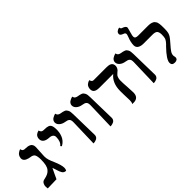

<svg xmlns="http://www.w3.org/2000/svg" viewBox="50 -1505 2271 2271"><g transform="rotate(-45 1186.0 -369.0)"><path d="M248 -296.9Q248 -265.1 257.1 -235.8Q266.1 -206.5 283.2 -168.9Q321.8 -80.6 321.8 -32.2Q321.8 -10.3 311 5.9Q293.9 5.9 281.7 -1Q269.5 -7.8 261.5 -21.7Q253.4 -35.6 248.8 -47.4Q244.1 -59.1 238.3 -79.1Q232.4 -99.1 229 -107.9Q224.6 -121.1 220.2 -132.8Q208 -107.9 186.5 -62.3Q165 -16.6 159.2 -3.9L9.8 0Q9.8 -6.8 8.8 -8.8Q6.8 -24.4 6.8 -33.2Q6.8 -43 7.8 -49.8Q17.6 -92.8 46.9 -102.1Q48.8 -102.5 53 -103.5Q57.1 -104.5 59.1 -105Q96.2 -112.3 120.4 -124Q144.5 -135.7 162.1 -157.5Q179.7 -179.2 187.3 -213.1Q194.8 -247.1 194.8 -296.9Q194.8 -324.7 191.4 -344.2Q188 -363.8 182.9 -375Q177.7 -386.2 168 -393.1Q158.2 -399.9 149.2 -402.6Q140.1 -405.3 125 -407.2Q112.8 -408.7 101.1 -411.9Q89.4 -415 72.5 -422.1Q55.7 -429.2 45.4 -442.9Q35.2 -456.5 35.2 -475.1Q35.2 -480 37.1 -485.8Q39.1 -502.4 47.1 -516.1Q55.2 -529.8 65.2 -537.4Q75.2 -544.9 84.7 -550.3Q94.2 -555.7 100.6 -557.6L106.9 -559.1Q109.4 -545.4 114.7 -537.1Q120.1 -528.8 128.7 -525.6Q137.2 -522.5 142.8 -521.7Q148.4 -521 158.2 -521Q178.2 -521 193.8 -518.1Q209.5 -515.1 224.6 -507.6Q239.7 -500 247.8 -484.6Q255.9 -469.2 255.9 -446.8Q255.9 -427.7 252 -372.1Q248 -316.4 248 -296.9Z M481 -234.9 467.8 -250Q510.7 -282.2 510.7 -360.8Q510.7 -383.8 493.4 -397.5Q476.1 -411.1 445.8 -412.1Q398.9 -414.6 374 -433.3Q349.1 -452.1 349.1 -485.8Q349.1 -504.9 356.2 -519.5Q363.3 -534.2 373.3 -541.7Q383.3 -549.3 393.6 -554Q403.8 -558.6 411.1 -559.6L418 -561Q419.4 -550.3 424.1 -542.5Q428.7 -534.7 433.6 -530.8Q438.5 -526.9 446.5 -524.9Q454.6 -522.9 460.2 -522.5Q465.8 -522 475.1 -522Q517.1 -522 538.1 -513.2Q559.1 -504.4 568.1 -481.2Q577.1 -458 577.1 -411.1Q577.1 -392.6 573.5 -371.8Q569.8 -351.1 560.5 -324.7Q551.3 -298.3 530.8 -274.4Q510.3 -250.5 481 -234.9Z M768.6 5.9 778.3 -335.9Q778.8 -356.9 775.1 -370.6Q771.5 -384.3 762.5 -392.1Q753.4 -399.9 742.7 -403.6Q731.9 -407.2 713.4 -410.2Q670.9 -417 644.8 -439.7Q618.7 -462.4 618.7 -493.2Q618.7 -508.8 626.7 -521.7Q634.8 -534.7 646.2 -542Q657.7 -549.3 669.4 -554.4Q681.2 -559.6 689.5 -561.5L697.3 -563Q698.7 -553.2 703.1 -545.7Q707.5 -538.1 711.7 -534.2Q715.8 -530.3 724.4 -526.9Q732.9 -523.4 735.8 -522.7Q738.8 -522 747.6 -520Q765.6 -517.1 775.9 -514.6Q786.1 -512.2 798.8 -507.3Q811.5 -502.4 818.4 -494.9Q825.2 -487.3 831.5 -475.6Q837.9 -463.9 840.6 -446.5Q843.3 -429.2 843.3 -405.8Q844.2 -354.5 846.9 -227.3Q849.6 -100.1 850.6 -54.2Q850.6 -37.6 842.8 -25.6Q835 -13.7 825.2 -7.8Q815.4 -2 802 1.5Q788.6 4.9 781.5 5.4Q774.4 5.9 768.6 5.9Z M1053.2 5.9 1063 -335.9Q1063.5 -356.9 1059.8 -370.6Q1056.2 -384.3 1047.1 -392.1Q1038.1 -399.9 1027.3 -403.6Q1016.6 -407.2 998 -410.2Q955.6 -417 929.4 -439.7Q903.3 -462.4 903.3 -493.2Q903.3 -508.8 911.4 -521.7Q919.4 -534.7 930.9 -542Q942.4 -549.3 954.1 -554.4Q965.8 -559.6 974.1 -561.5L981.9 -563Q983.4 -553.2 987.8 -545.7Q992.2 -538.1 996.3 -534.2Q1000.5 -530.3 1009 -526.9Q1017.6 -523.4 1020.5 -522.7Q1023.4 -522 1032.2 -520Q1050.3 -517.1 1060.5 -514.6Q1070.8 -512.2 1083.5 -507.3Q1096.2 -502.4 1103 -494.9Q1109.9 -487.3 1116.2 -475.6Q1122.6 -463.9 1125.2 -446.5Q1127.9 -429.2 1127.9 -405.8Q1128.9 -354.5 1131.6 -227.3Q1134.3 -100.1 1135.3 -54.2Q1135.3 -37.6 1127.4 -25.6Q1119.6 -13.7 1109.9 -7.8Q1100.1 -2 1086.7 1.5Q1073.2 4.9 1066.2 5.4Q1059.1 5.9 1053.2 5.9Z M1519 -292Q1519 -247.1 1523.9 -189.9Q1528.8 -104.5 1528.8 -86.9Q1528.8 -3.9 1453.6 1H1439.9H1421.9Q1433.6 -17.6 1433.6 -51.8Q1433.6 -61.5 1430.7 -142.1Q1430.7 -153.8 1430.2 -175.8Q1429.7 -197.8 1429.7 -208Q1429.7 -342.8 1514.6 -410.2H1287.6Q1274.9 -410.2 1270 -411.1Q1192.9 -414.1 1192.9 -474.1Q1192.9 -495.1 1200 -511.2Q1207 -527.3 1217.3 -535.9Q1227.5 -544.4 1238 -549.8Q1248.5 -555.2 1255.9 -556.6L1262.7 -558.1Q1271.5 -522 1297.9 -522H1513.7Q1524.9 -522 1530.8 -521Q1603 -518.1 1603 -458Q1603 -440.9 1595.5 -426Q1587.9 -411.1 1580.6 -403.8Q1573.2 -396.5 1557.6 -383.8Q1545.4 -373.5 1538.6 -365.2Q1531.7 -356.9 1525.4 -337.9Q1519 -318.8 1519 -292Z M1775.9 5.9 1785.6 -335.9Q1786.1 -356.9 1782.5 -370.6Q1778.8 -384.3 1769.8 -392.1Q1760.7 -399.9 1750 -403.6Q1739.3 -407.2 1720.7 -410.2Q1678.2 -417 1652.1 -439.7Q1626 -462.4 1626 -493.2Q1626 -508.8 1634 -521.7Q1642.1 -534.7 1653.6 -542Q1665 -549.3 1676.8 -554.4Q1688.5 -559.6 1696.8 -561.5L1704.6 -563Q1706.1 -553.2 1710.4 -545.7Q1714.8 -538.1 1719 -534.2Q1723.1 -530.3 1731.7 -526.9Q1740.2 -523.4 1743.2 -522.7Q1746.1 -522 1754.9 -520Q1772.9 -517.1 1783.2 -514.6Q1793.5 -512.2 1806.2 -507.3Q1818.8 -502.4 1825.7 -494.9Q1832.5 -487.3 1838.9 -475.6Q1845.2 -463.9 1847.9 -446.5Q1850.6 -429.2 1850.6 -405.8Q1851.6 -354.5 1854.2 -227.3Q1856.9 -100.1 1857.9 -54.2Q1857.9 -37.6 1850.1 -25.6Q1842.3 -13.7 1832.5 -7.8Q1822.8 -2 1809.3 1.5Q1795.9 4.9 1788.8 5.4Q1781.7 5.9 1775.9 5.9Z M1993.7 -557.1Q1993.7 -536.1 2006.8 -529.1Q2020 -522 2044.4 -522H2209.5Q2226.6 -522 2240.5 -520.3Q2254.4 -518.6 2265.1 -514.2Q2275.9 -509.8 2284.2 -505.4Q2292.5 -501 2298.6 -492.4Q2304.7 -483.9 2309.1 -477.5Q2313.5 -471.2 2316.2 -458.5Q2318.8 -445.8 2320.3 -438Q2321.8 -430.2 2322.3 -414.1Q2322.8 -397.9 2323 -388.7Q2323.2 -379.4 2323.2 -360.8Q2323.2 -316.9 2317.1 -293.2Q2311 -269.5 2296.9 -248.5Q2282.7 -227.5 2242.7 -182.1Q2205.1 -140.1 2187.7 -114Q2170.4 -87.9 2170.4 -63Q2170.4 -51.3 2173.3 -43.9Q2175.3 -32.2 2175.3 -27.8Q2175.3 -9.3 2162.4 1Q2149.4 11.2 2126.5 11.2Q2077.6 11.2 2077.6 -32.2Q2077.6 -86.4 2188.5 -200.2Q2199.7 -210 2205.6 -216.8Q2233.4 -246.1 2241.9 -267.3Q2250.5 -288.6 2250.5 -332Q2250.5 -372.1 2235.1 -391.1Q2219.7 -410.2 2172.4 -410.2H2026.4H2012.7Q1971.2 -412.6 1947.8 -429.4Q1924.3 -446.3 1924.3 -479Q1924.3 -528.8 1949.7 -592.8Q1950.2 -594.2 1951.2 -597.4Q1952.1 -600.6 1952.6 -602.1Q1960.4 -619.6 1960.4 -631.8Q1960.4 -649.9 1941.4 -657.2Q1935.5 -659.2 1931.6 -661.1Q1894.5 -675.3 1894.5 -695.8Q1894.5 -736.3 1951.7 -749Q1956.1 -723.6 1972.7 -720.2Q2022.5 -704.6 2022.5 -676.8Q2022.5 -674.3 2013.4 -640.9Q2004.4 -607.4 2001.5 -599.1H2002.4Q1993.7 -577.1 1993.7 -557.1Z"/></g></svg>

Font: Common Serif SemiBold
Style: Regular
Weight: 600
Designer: Philipp H. Poll, Khaled Hosny
Foundry: Stefan Peev, Context Ltd.
Version: Version 1.026